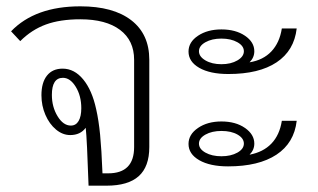

<svg xmlns="http://www.w3.org/2000/svg" viewBox="-20 -587 1005 607"><path d="M452 -398V-122Q452 -60 418.5 -30Q385 0 317 0H260Q255 -148 251 -183Q234 -160 202 -160Q178 -160 157 -177.5Q136 -195 123.5 -224Q111 -253 111 -286Q111 -326 128.5 -348Q146 -370 178 -370Q215 -370 243 -336Q271 -302 284 -242Q292 -207 296.5 -161Q301 -115 304 -39H322Q404 -39 404 -122V-398Q404 -459 359.5 -492.5Q315 -526 234 -526Q170 -526 125 -509.5Q80 -493 44 -457L15 -488Q91 -567 234 -567Q338 -567 395 -523Q452 -479 452 -398ZM237 -245Q237 -284 219.5 -312.5Q202 -341 179 -341Q144 -341 144 -287Q144 -249 162 -219.5Q180 -190 204 -190Q220 -190 228.5 -204.5Q237 -219 237 -245Z M576 -424Q576 -454 606 -474Q636 -494 680 -494Q725 -494 754.5 -474Q784 -454 784 -425Q784 -405 769 -390Q812 -397 838 -424.5Q864 -452 871 -497H918Q910 -427 854.5 -390Q799 -353 702 -353Q644 -353 610 -372.5Q576 -392 576 -424ZM609 -425Q609 -408 629.5 -396Q650 -384 680 -384Q710 -384 730.5 -396Q751 -408 751 -425Q751 -442 730.5 -453.5Q710 -465 680 -465Q650 -465 629.5 -453.5Q609 -442 609 -425ZM871 -205H918Q910 -135 854 -98Q798 -61 701 -61Q644 -61 610 -80.5Q576 -100 576 -132Q576 -162 606 -182.5Q636 -203 680 -203Q725 -203 754.5 -182.5Q784 -162 784 -133Q784 -113 769 -98Q812 -106 838 -133Q864 -160 871 -205ZM751 -133Q751 -150 731 -161.5Q711 -173 680 -173Q650 -173 629.5 -161.5Q609 -150 609 -133Q609 -116 629.5 -104.5Q650 -93 680 -93Q710 -93 730.5 -104.5Q751 -116 751 -133Z"/></svg>

Font: KoHo Light
Style: Regular
Weight: 300
Version: Version 1.000; ttfautohint (v1.6)